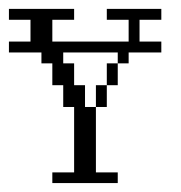

<svg xmlns="http://www.w3.org/2000/svg" viewBox="-20 -410 406 430"><path d="M194.8 -170.4V-219.2H219.2V-170.4ZM219.2 -219.2V-268.1H243.7V-219.2ZM97.2 0V-23.9H146V-170.4H121.6V-219.2H97.2V-268.1H72.8V-292.5H0V-316.9H48.3V-365.7H0V-390.1H146V-365.7H97.2V-316.9H268.1V-365.7H219.2V-390.1H341.3V-365.7H292.5V-316.9H341.3V-292.5H268.1V-268.1H243.7V-292.5H121.6V-268.1H146V-219.2H170.4V-170.4H194.8V-23.9H243.7V0Z"/></svg>

Font: FS Mondwest Regular
Style: Regular
Weight: 400
Designer: NZWStudios2024
Foundry: https://fontstruct.com
Version: Version 1.0